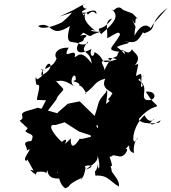

<svg xmlns="http://www.w3.org/2000/svg" viewBox="-20 -962 941 1055"><path d="M552 -249C589 -295 521 -217 509 -275C542 -275 480 -180 479 -166C526 -245 442 -190 418 -200C366 -117 368 -192 369 -202C310 -139 314 -172 299 -120C368 -202 341 -204 320 -182C284 -213 229 -284 285 -275L335 -290L415 -239L477 -219L505 -117L570 -181L532 -200ZM295 -429C339 -487 341 -454 284 -521C302 -504 306 -542 387 -488C350 -519 400 -582 396 -522C355 -511 429 -517 415 -487C422 -509 469 -432 447 -450C505 -486 494 -514 559 -530C527 -468 609 -458 596 -446C564 -393 598 -454 574 -415C618 -369 622 -451 563 -390C575 -477 567 -474 562 -455C506 -389 535 -421 493 -305L504 -321L418 -405L353 -392L300 -346L270 -313V-310L294 -340L188 -370L124 -351C74 -334 127 -318 88 -299C146 -234 174 -284 105 -288C124 -251 124 -286 165 -203C204 -280 165 -283 243 -337C236 -360 138 -281 165 -281C106 -330 175 -302 119 -241C146 -218 172 -230 152 -187C89 -184 135 -154 127 -134C178 -170 87 -76 128 -79C129 -94 127 -89 165 -24C161 -25 125 -43 171 -6C183 -37 155 -65 175 -1C166 19 192 -35 181 -17C266 -28 218 17 241 -27C243 24 297 22 321 16C309 -55 282 16 298 -19C310 81 353 74 341 72C379 56 332 61 435 12C405 35 441 34 450 -41C428 -59 532 -58 451 -30C483 -56 527 -73 514 -115C540 -32 515 -15 519 -61C505 1 498 -41 504 3C574 -1 580 32 633 63C640 21 587 -12 593 -31C575 -78 614 -10 582 -100C612 -106 584 -114 629 -104C675 -87 702 -187 650 -123C724 -202 661 -138 716 -121C706 -203 769 -228 719 -183C702 -191 716 -276 774 -329C810 -256 854 -343 807 -289C806 -252 888 -328 854 -288C766 -274 729 -301 749 -315C810 -384 849 -370 842 -383C801 -422 814 -410 781 -458C847 -466 842 -402 783 -413C748 -431 805 -484 740 -523C786 -568 778 -530 734 -544C757 -532 741 -540 765 -490C706 -460 749 -454 754 -475C762 -582 757 -555 727 -545C738 -614 751 -616 721 -604C772 -661 692 -680 708 -697C679 -634 654 -725 626 -664C623 -635 595 -673 554 -575C556 -608 501 -636 595 -628C544 -646 602 -647 622 -636C514 -599 571 -636 500 -676C494 -636 467 -659 483 -693C385 -641 394 -711 421 -733C390 -715 469 -709 463 -734C406 -659 475 -698 484 -613C424 -694 410 -653 390 -648C408 -713 313 -619 357 -700C271 -703 264 -634 322 -624C271 -684 321 -618 227 -583C248 -648 293 -588 207 -547C209 -605 252 -556 203 -585C247 -547 171 -522 183 -525C170 -567 175 -485 186 -496C209 -500 182 -433 183 -413L233 -411L199 -347L239 -349L289 -414ZM663 -898C625 -956 603 -882 593 -912C637 -875 613 -840 535 -774C504 -832 536 -775 596 -860C552 -849 573 -801 569 -752C605 -769 638 -799 639 -770C599 -699 563 -691 622 -679C651 -674 676 -708 661 -627C685 -646 662 -676 622 -704C657 -723 728 -726 660 -734C720 -730 730 -716 775 -802C765 -770 734 -815 772 -779C858 -807 781 -828 901 -919C828 -837 821 -832 808 -807C802 -814 767 -852 719 -766C721 -848 738 -778 705 -859C740 -790 709 -885 740 -856L708 -888L626 -919ZM427 -898C491 -935 438 -894 435 -934C470 -949 443 -943 385 -908C371 -884 354 -867 320 -839C273 -816 207 -796 190 -820C271 -850 249 -744 364 -819C334 -708 375 -739 409 -724C418 -736 440 -727 441 -751C483 -779 417 -769 417 -763C503 -837 428 -822 428 -788C505 -746 449 -768 537 -788C456 -783 478 -813 511 -786C443 -841 444 -856 446 -888C425 -879 425 -898 458 -891C462 -862 479 -922 509 -885C517 -919 457 -902 437 -878C420 -929 446 -937 307 -871L393 -899Z"/></svg>

Font: Hussar Lance
Style: ExBdObl
Weight: 700
Foundry: Cannot Into Space Fonts, PlusOne Fonts
Version: Version 2.270